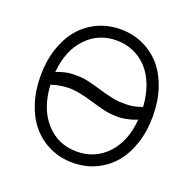

<svg xmlns="http://www.w3.org/2000/svg" viewBox="-131 -869 1016 1011"><g transform="rotate(20 377.5 -363.5)"><path d="M378.2 -737.2Q446.7 -737.2 505 -710.6Q563.2 -683.9 604.6 -636Q646 -588.1 669.4 -517.9Q692.8 -447.8 692.8 -363.6Q692.8 -279.5 669.4 -209.3Q646 -139.2 604.6 -91.3Q563.2 -43.3 505 -16.7Q446.7 9.9 378.2 9.9Q309.7 9.9 251.6 -16.7Q193.5 -43.3 152 -91.4Q110.4 -139.6 87.2 -209.7Q63.9 -279.8 63.9 -363.6Q63.9 -447.4 87.4 -517.6Q110.8 -587.7 152.2 -635.8Q193.5 -683.9 251.8 -710.6Q310 -737.2 378.2 -737.2ZM626.4 -321.7Q605.8 -312.9 584.7 -307.7Q563.6 -302.6 546.3 -300.1Q529.1 -297.6 508.5 -298.5Q487.9 -299.4 473.7 -301Q459.5 -302.6 438.4 -307.5Q417.3 -312.5 405.4 -315.9Q393.5 -319.2 371.4 -325.6Q341.6 -334.5 326.2 -338.6Q310.7 -342.7 282.3 -348Q253.9 -353.3 233 -353.3Q212 -353.3 184.1 -349.6Q156.2 -345.9 128.9 -336.3Q136 -204.9 204.7 -128.7Q273.4 -52.6 378.2 -52.6Q479.8 -52.6 547.9 -124.5Q616.1 -196.4 626.4 -321.7ZM627.5 -393.1Q623.6 -458.5 603.3 -511.7Q583.1 -565 550.1 -600.7Q517 -636.4 473 -655.5Q429 -674.7 378.2 -674.7Q277.3 -674.7 209.3 -603.7Q141.3 -532.7 130 -408Q153.8 -417.6 176.7 -423.1Q199.6 -428.6 222.5 -429Q245.4 -429.3 263.1 -428.6Q280.9 -427.9 304.9 -422.6Q328.8 -417.3 342.5 -413.5Q356.2 -409.8 381.7 -402.3Q407.3 -394.9 419.9 -391.5Q432.5 -388.1 456.5 -382.8Q480.5 -377.5 497.3 -376.4Q514.2 -375.4 536.9 -375.4Q559.7 -375.4 582 -380Q604.4 -384.6 627.5 -393.1Z"/></g></svg>

Font: Inter Light BETA
Style: Regular
Weight: 300
Designer: Rasmus Andersson
Foundry: rsms
Version: Version 3.011;git-f93a4a705